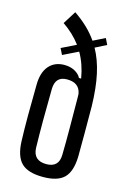

<svg xmlns="http://www.w3.org/2000/svg" viewBox="-123 -866 626 933"><g transform="rotate(15 189.5 -399.0)"><path d="M190.5 7.5Q115 7.5 81.8 -25Q48.5 -57.5 45.5 -132.5Q43.5 -188.5 43.5 -260.8Q43.5 -333 45 -419Q46 -480.5 74.5 -513Q103 -545.5 151.5 -545.5Q181 -545.5 203.5 -533.5Q226 -521.5 235.5 -502.5H246.5Q234.5 -573 203.5 -626.5L127 -589L111.5 -620L184.5 -656Q166 -680.5 143.5 -701.8Q121 -723 94.5 -741L135.5 -806.5Q171.5 -782 200.5 -754.5Q229.5 -727 252 -694.5L311.5 -724L326.5 -693L270.5 -664.5Q299.5 -613 314.2 -545.2Q329 -477.5 331 -386.5Q331.5 -321 331.5 -253.2Q331.5 -185.5 331 -132.5Q329 -57.5 296.5 -25Q264 7.5 190.5 7.5ZM122 -120.5Q124.5 -57 190 -57Q253 -57 254 -120.5Q255.5 -182.5 255 -258.2Q254.5 -334 254 -406Q254 -417 253.5 -427Q244.5 -481 182 -481Q123.5 -481 122 -417.5Q120.5 -334.5 120.5 -259.2Q120.5 -184 122 -120.5Z"/></g></svg>

Font: Big Shoulders Stencil Display Medium
Style: Regular
Weight: 500
Designer: Patric King
Foundry: XO Type Co
Version: Version 1.000